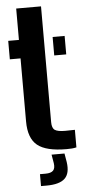

<svg xmlns="http://www.w3.org/2000/svg" viewBox="-63 -805 470 1036"><g transform="rotate(-5 172.0 -287.0)"><path d="M8 -500V-600H66V-770H200.5V-143Q200.5 -110.5 216.2 -100Q232 -89.5 271.5 -89.5Q285 -89.5 297 -90Q309 -90.5 324.5 -90.5V4.5Q312.5 7.5 299.5 8.5Q286.5 9.5 271 9.5Q160.5 9.5 113.2 -29Q66 -67.5 66 -158.5V-500ZM248.5 -500V-600H313.5V-500ZM116 196V131.5H146Q175.5 131.5 187.5 119.2Q199.5 107 195.5 79L187.5 32H257.5L265.5 79Q274.5 140.5 245.5 168.2Q216.5 196 146 196Z"/></g></svg>

Font: Big Shoulders Stencil Text ExtraBold
Style: Regular
Weight: 800
Designer: Patric King
Foundry: XO Type Co
Version: Version 1.000